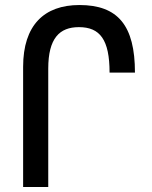

<svg xmlns="http://www.w3.org/2000/svg" viewBox="-20 -744 603 764"><path d="M72 0H172V-471C172 -592 217 -636 294 -636C378 -636 416 -586 416 -455H517C517 -643 449 -724 296 -724C156 -724 72 -644 72 -478Z"/></svg>

Font: Noto Sans Armenian Condensed Medium
Style: Regular
Weight: 500
Width: 3
Designer: Monotype Design Team
Foundry: Monotype Imaging Inc.
Version: Version 2.008